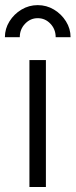

<svg xmlns="http://www.w3.org/2000/svg" viewBox="-43 -748 303 768"><path d="M74.7 0V-507.8H140.6V0ZM107.9 -727.5Q143.1 -727.5 172.9 -709.7Q202.6 -691.9 220.9 -662.6Q239.3 -633.3 239.3 -599.1H179.7Q179.7 -630.9 158.7 -653.1Q137.7 -675.3 107.9 -675.3Q78.6 -675.3 57.4 -653.1Q36.1 -630.9 36.1 -599.1H-23.4Q-23.4 -633.3 -5.1 -662.6Q13.2 -691.9 43 -709.7Q72.8 -727.5 107.9 -727.5Z"/></svg>

Font: Giphurs Light
Style: Regular
Weight: 300
Version: Version 0.920; ttfautohint (v1.8.4.7-5d5b)